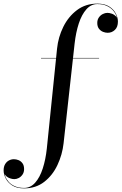

<svg xmlns="http://www.w3.org/2000/svg" viewBox="-195 -780 671 1060"><path d="M-62 260Q-102.5 260 -127.2 244Q-152 228 -163.5 205Q-175 182 -175 161Q-175 140.5 -167 126.8Q-159 113 -146 106Q-133 99 -118 99Q-105.5 99 -92.5 104.2Q-79.5 109.5 -70.8 121.5Q-62 133.5 -62 153.5Q-62 171 -70.5 183.5Q-79 196 -91.2 202.5Q-103.5 209 -116 209Q-127 209 -140.5 204.2Q-154 199.5 -164 189Q-174 178.5 -174 161H-172.5Q-172.5 176 -166.2 192.8Q-160 209.5 -147 224.2Q-134 239 -112.8 248.2Q-91.5 257.5 -62 257.5Q-26.5 257.5 -0.8 228.5Q25 199.5 41 150.2Q57 101 63.5 40L120 -511.5Q126.5 -575 154.5 -631.8Q182.5 -688.5 230 -724.2Q277.5 -760 342.5 -760Q383 -760 408 -744Q433 -728 444.5 -705Q456 -682 456 -661Q456 -630.5 439.2 -614.8Q422.5 -599 399.5 -599Q387 -599 373.8 -604.2Q360.5 -609.5 351.2 -621.5Q342 -633.5 342 -653.5Q342 -671 350.8 -683.5Q359.5 -696 372.5 -702.5Q385.5 -709 397.5 -709Q409.5 -709 422.8 -704.2Q436 -699.5 445.5 -689Q455 -678.5 455 -661H453.5Q453.5 -677 447 -693.8Q440.5 -710.5 426.8 -725Q413 -739.5 392.2 -748.5Q371.5 -757.5 342.5 -757.5Q307.5 -757.5 281.8 -728.5Q256 -699.5 240 -650.5Q224 -601.5 217 -540L156 11.5Q149 74 122.2 131Q95.5 188 49.2 224Q3 260 -62 260ZM31.5 -457.5V-460H352V-457.5Z"/></svg>

Font: Bodoni Moda 72pt
Style: Regular
Weight: 400
Designer: Owen Earl
Foundry: indestructible type
Version: Version 2.005